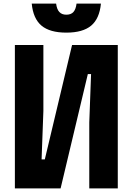

<svg xmlns="http://www.w3.org/2000/svg" viewBox="-20 -1051 740 1071"><path d="M637 0H478V-368L488 -638H470L318 0H63V-800H222V-432L212 -162H230L382 -800H637ZM293 -1031Q297 -999 311 -984Q325 -969 350 -969Q376 -969 389.5 -984Q403 -999 407 -1031H543Q535 -947 488.5 -908Q442 -869 350 -869Q258 -869 211.5 -908Q165 -947 157 -1031Z"/></svg>

Font: Martian Mono
Style: Bold
Weight: 700
Designer: Roman Shamin
Foundry: Evil Martians
Version: Version 1.000